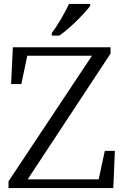

<svg xmlns="http://www.w3.org/2000/svg" viewBox="-20 -951 632 971"><path d="M242 -784V-771H280C333 -807 411 -886 436 -921V-931H329C308 -886 271 -822 242 -784ZM561 -188H510L479 -44H120L539 -680V-712H45L36 -526H88L118 -669H445L23 -34V0H553Z"/></svg>

Font: Noto Serif Tangut
Style: Regular
Weight: 400
Designer: YANG Xicheng
Foundry: Liu Zhao Studio
Version: Version 2.169